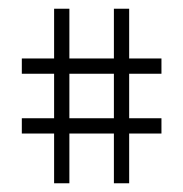

<svg xmlns="http://www.w3.org/2000/svg" viewBox="-20 -460 420 440"><path d="M241 -291H139V-189H241ZM241 -440H276V-326H350V-291H276V-189H350V-154H276V-40H241V-154H139V-40H104V-154H30V-189H104V-291H30V-326H104V-440H139V-326H241Z"/></svg>

Font: Glametrix
Style: Light
Weight: 300
Designer: gluk
Foundry: gluk
Version: Version 0.40